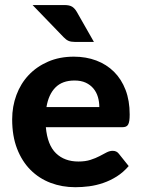

<svg xmlns="http://www.w3.org/2000/svg" viewBox="-20 -754 576 781"><path d="M29.5 0ZM280.5 -523.5Q330 -523.5 371.8 -507.8Q413.5 -492 443.8 -462Q474 -432 490.8 -388.2Q507.5 -344.5 507.5 -288.5Q507.5 -273 506 -263Q504.5 -253 501 -247Q497.5 -241 491.5 -238.8Q485.5 -236.5 476 -236.5H166.5Q173 -164 207.8 -130.5Q242.5 -97 299 -97Q327.5 -97 348.2 -103.8Q369 -110.5 384.8 -118.8Q400.5 -127 413.2 -133.8Q426 -140.5 438.5 -140.5Q454.5 -140.5 463.5 -128.5L503.5 -78.5Q481.5 -53 455 -36.2Q428.5 -19.5 400 -9.8Q371.5 0 342.5 3.8Q313.5 7.5 286.5 7.5Q232.5 7.5 185.8 -10.2Q139 -28 104.2 -62.8Q69.5 -97.5 49.5 -149Q29.5 -200.5 29.5 -268.5Q29.5 -321 46.8 -367.5Q64 -414 96.5 -448.5Q129 -483 175.5 -503.2Q222 -523.5 280.5 -523.5ZM283 -426.5Q233.5 -426.5 205.5 -398.2Q177.5 -370 169 -318.5H384Q384 -340 378.2 -359.5Q372.5 -379 360 -394Q347.5 -409 328.5 -417.8Q309.5 -426.5 283 -426.5ZM241.5 -733.5Q263 -733.5 273.8 -726.5Q284.5 -719.5 292.5 -705.5L362 -583.5H284Q268.5 -583.5 258.8 -587.8Q249 -592 239 -602.5L112.5 -733.5Z"/></svg>

Font: Lato Heavy
Style: Regular
Weight: 800
Designer: Lukasz Dziedzic
Foundry: tyPoland Lukasz Dziedzic
Version: Version 2.007; 2014-02-27